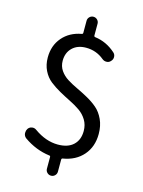

<svg xmlns="http://www.w3.org/2000/svg" viewBox="-139 -916 833 1119"><g transform="rotate(15 277.5 -356.5)"><path d="M446.3 -666Q458 -656.2 458.5 -640.6Q459 -625 448.2 -614.3Q438.5 -602.5 423.3 -602.1Q408.2 -601.6 396.5 -611.3Q349.6 -650.4 288.1 -650.4Q236.3 -650.4 205.6 -620.6Q174.8 -590.8 174.8 -542Q174.8 -508.8 192.4 -483.4Q210 -458 237.3 -440.9Q264.6 -423.8 297.9 -408.2Q331.1 -392.6 364.7 -374Q398.4 -355.5 425.8 -332Q453.1 -308.6 470.7 -270.5Q488.3 -232.4 488.3 -183.6Q488.3 -106.4 443.8 -55.2Q399.4 -3.9 322.3 8.8Q315.4 9.8 315.4 17.6V89.8Q315.4 103.5 305.7 113.3Q295.9 123 282.2 123Q268.6 123 258.8 113.3Q249 103.5 249 89.8V19.5Q249 11.7 242.2 11.7Q159.2 1 86.9 -49.8Q74.2 -59.6 72.3 -75.2Q72.3 -79.1 72.3 -82Q72.3 -93.8 79.1 -104.5Q87.9 -117.2 103 -119.6Q118.2 -122.1 130.9 -112.3Q201.2 -62.5 273.4 -62.5Q334 -62.5 366.7 -93.3Q399.4 -124 399.4 -177.7Q399.4 -214.8 381.8 -243.7Q364.3 -272.5 336.9 -291.5Q309.6 -310.5 275.9 -327.1Q242.2 -343.8 209 -362.3Q175.8 -380.9 147.9 -402.8Q120.1 -424.8 103 -459.5Q85.9 -494.1 85.9 -538.1Q85.9 -610.4 128.4 -659.7Q170.9 -709 242.2 -721.7Q249 -722.7 249 -730.5V-802.7Q249 -816.4 258.8 -826.2Q268.6 -835.9 282.2 -835.9Q295.9 -835.9 305.7 -826.2Q315.4 -816.4 315.4 -802.7V-732.4Q315.4 -724.6 322.3 -723.6Q391.6 -714.8 446.3 -666Z"/></g></svg>

Font: Gen Jyuu Gothic P Regular
Style: Regular
Weight: 400
Designer: [Source Han Sans]
Ryoko NISHIZUKA  (kana & ideographs); Paul D. Hunt (Latin, Greek & Cyrillic); Wenlong ZHANG  (bopomofo
Version: Version 1.002.20150607